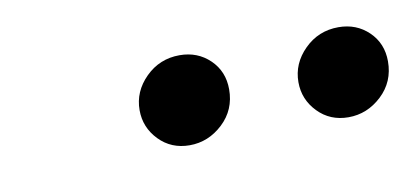

<svg xmlns="http://www.w3.org/2000/svg" viewBox="-29 -854 488 225"><g transform="rotate(-10 215.0 -741.0)"><path d="M372.8 -688.4Q351 -688.4 336.5 -703.4Q322 -718.4 322 -739Q322 -761.2 338.7 -777.8Q355.4 -794.4 379.2 -794.4Q400.6 -794.4 415.1 -780.4Q429.6 -766.4 429.6 -745Q429.6 -720.6 412.4 -704.5Q395.2 -688.4 372.8 -688.4ZM183.8 -688.4Q162 -688.4 147.5 -703.4Q133 -718.4 133 -739Q133 -761.2 149.7 -777.8Q166.4 -794.4 190.2 -794.4Q211.6 -794.4 226.1 -780.4Q240.6 -766.4 240.6 -745Q240.6 -720.6 223.4 -704.5Q206.2 -688.4 183.8 -688.4Z"/></g></svg>

Font: MuseoModerno Thin
Style: Italic
Weight: 100
Italic angle: -9°
Designer: Pablo Cosgaya, Héctor Gatti, Marcela Romero, and the Authors of The MuseoModerno Project.
Foundry: Omnibus-Type Team
Version: Version 1.003